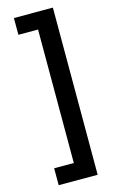

<svg xmlns="http://www.w3.org/2000/svg" viewBox="-145 -865 644 1085"><g transform="rotate(-15 177.0 -322.0)"><path d="M284 167H56V68H171V-713H56V-811H284Z"/></g></svg>

Font: DM Sans 20pt SemiBold
Style: Regular
Weight: 600
Version: Version 4.004;gftools[0.9.30]